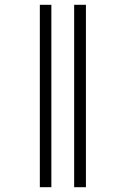

<svg xmlns="http://www.w3.org/2000/svg" viewBox="-20 -780 524 800"><path d="M289 0V-760H338V0ZM146 0V-760H194V0Z"/></svg>

Font: Noto Serif Condensed Light
Style: Regular
Weight: 300
Width: 3
Designer: Monotype Design Team
Foundry: Monotype Imaging Inc.
Version: Version 2.013